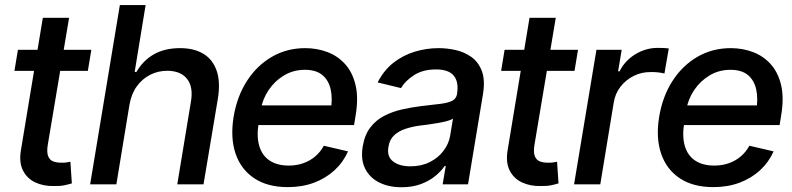

<svg xmlns="http://www.w3.org/2000/svg" viewBox="-20 -748 3213 779"><path d="M350.6 -545.9 336.4 -460.4H38.6L52.7 -545.9ZM153.8 -675.8H260.3L173.8 -160.2Q168.9 -129.9 175.5 -114Q182.1 -98.1 196.3 -93Q210.4 -87.9 228 -87.9Q241.2 -87.4 250.7 -89.1Q260.3 -90.8 265.6 -91.8L271.5 -3.9Q260.7 -0.5 242.7 3.4Q224.6 7.3 199.2 6.8Q157.2 7.8 123.5 -7.8Q89.8 -23.4 73.2 -56.4Q56.6 -89.4 64.9 -138.7Z M505.4 -323.7 452.1 0H345.7L466.3 -727.5H570.8L526.4 -456.1H533.7Q559.1 -501 603 -526.9Q647 -552.7 710.9 -552.7Q767.1 -552.7 805.2 -529.8Q843.3 -506.8 859.1 -460.9Q875 -415 863.8 -346.7L805.7 0H699.2L754.4 -334Q765.1 -394.5 739.3 -427.5Q713.4 -460.4 659.2 -460.9Q621.6 -460.9 589.4 -444.6Q557.1 -428.2 535.2 -397.9Q513.2 -367.7 505.4 -323.7Z M1147.5 11.2Q1065.9 11.2 1012 -24.4Q958 -60.1 936 -124Q914.1 -188 927.7 -273.4Q941.4 -356.4 981.7 -419.2Q1022 -481.9 1082.8 -517.3Q1143.6 -552.7 1218.3 -552.7Q1265.6 -552.7 1307.6 -537.1Q1349.6 -521.5 1379.9 -488.3Q1410.2 -455.1 1422.6 -402.8Q1435.1 -350.6 1422.4 -276.4L1416.5 -240.7H982.4L995.6 -320.3H1375.5L1321.3 -295.9Q1330.1 -346.7 1321.8 -384.5Q1313.5 -422.4 1287.8 -443.6Q1262.2 -464.8 1217.3 -464.8Q1170.4 -464.8 1132.6 -442.1Q1094.7 -419.4 1070.1 -382.8Q1045.4 -346.2 1038.1 -303.2L1029.3 -249Q1020.5 -193.4 1032.2 -154.8Q1043.9 -116.2 1074.5 -96.2Q1105 -76.2 1151.4 -76.2Q1183.1 -76.2 1210.2 -85.7Q1237.3 -95.2 1258.5 -113Q1279.8 -130.9 1293.9 -156.7L1392.1 -133.8Q1372.6 -89.8 1337.4 -57.4Q1302.2 -24.9 1254.2 -6.8Q1206.1 11.2 1147.5 11.2Z M1608.9 11.7Q1557.1 11.7 1518.6 -7.6Q1480 -26.9 1461.4 -64Q1442.9 -101.1 1451.7 -154.3Q1459.5 -200.7 1482.2 -230.5Q1504.9 -260.3 1538.1 -277.6Q1571.3 -294.9 1609.9 -303.7Q1648.4 -312.5 1688 -317.4Q1737.8 -322.8 1768.8 -326.9Q1799.8 -331.1 1815.4 -339.4Q1831.1 -347.7 1834.5 -366.7V-369.1Q1841.8 -415.5 1821 -440.9Q1800.3 -466.3 1749 -466.3Q1695.8 -466.3 1659.9 -443.1Q1624 -419.9 1606.9 -390.6L1512.2 -413.6Q1537.6 -463.4 1576.9 -493.9Q1616.2 -524.4 1663.6 -538.6Q1710.9 -552.7 1759.8 -552.7Q1792.5 -552.7 1827.6 -545.2Q1862.8 -537.6 1891.8 -517.3Q1920.9 -497.1 1935.1 -459.5Q1949.2 -421.9 1939 -362.3L1878.9 0H1775.9L1788.6 -74.7H1784.2Q1771 -54.7 1747.1 -34.7Q1723.1 -14.6 1688.7 -1.5Q1654.3 11.7 1608.9 11.7ZM1645.5 -73.2Q1689.9 -73.2 1724.1 -90.6Q1758.3 -107.9 1779.5 -136.2Q1800.8 -164.6 1806.2 -196.3L1817.9 -267.1Q1811 -261.7 1794.2 -257.1Q1777.3 -252.4 1756.3 -248.8Q1735.4 -245.1 1715.1 -242.4Q1694.8 -239.7 1682.1 -238.3Q1650.9 -233.9 1623.8 -224.9Q1596.7 -215.8 1578.6 -198.5Q1560.5 -181.2 1556.2 -152.8Q1548.8 -113.3 1574.5 -93.3Q1600.1 -73.2 1645.5 -73.2Z M2325.2 -545.9 2311 -460.4H2013.2L2027.3 -545.9ZM2128.4 -675.8H2234.9L2148.4 -160.2Q2143.6 -129.9 2150.1 -114Q2156.7 -98.1 2170.9 -93Q2185.1 -87.9 2202.6 -87.9Q2215.8 -87.4 2225.3 -89.1Q2234.9 -90.8 2240.2 -91.8L2246.1 -3.9Q2235.4 -0.5 2217.3 3.4Q2199.2 7.3 2173.8 6.8Q2131.8 7.8 2098.1 -7.8Q2064.5 -23.4 2047.9 -56.4Q2031.2 -89.4 2039.6 -138.7Z M2309.1 0 2399.9 -545.9H2502.4L2487.8 -458.5H2493.7Q2515.6 -502.4 2558.1 -528.1Q2600.6 -553.7 2648.4 -553.7Q2658.7 -553.7 2671.6 -553.2Q2684.6 -552.7 2693.4 -551.3L2675.8 -449.7Q2669.9 -451.7 2653.8 -453.9Q2637.7 -456.1 2621.1 -455.6Q2583.5 -456.1 2551.5 -440.2Q2519.5 -424.3 2497.8 -396.5Q2476.1 -368.7 2470.2 -332.5L2415.5 0Z M2874 11.2Q2792.5 11.2 2738.5 -24.4Q2684.6 -60.1 2662.6 -124Q2640.6 -188 2654.3 -273.4Q2668 -356.4 2708.3 -419.2Q2748.5 -481.9 2809.3 -517.3Q2870.1 -552.7 2944.8 -552.7Q2992.2 -552.7 3034.2 -537.1Q3076.2 -521.5 3106.4 -488.3Q3136.7 -455.1 3149.2 -402.8Q3161.6 -350.6 3148.9 -276.4L3143.1 -240.7H2709L2722.2 -320.3H3102.1L3047.9 -295.9Q3056.6 -346.7 3048.3 -384.5Q3040 -422.4 3014.4 -443.6Q2988.8 -464.8 2943.8 -464.8Q2897 -464.8 2859.1 -442.1Q2821.3 -419.4 2796.6 -382.8Q2772 -346.2 2764.6 -303.2L2755.9 -249Q2747.1 -193.4 2758.8 -154.8Q2770.5 -116.2 2801 -96.2Q2831.5 -76.2 2877.9 -76.2Q2909.7 -76.2 2936.8 -85.7Q2963.9 -95.2 2985.1 -113Q3006.3 -130.9 3020.5 -156.7L3118.7 -133.8Q3099.1 -89.8 3064 -57.4Q3028.8 -24.9 2980.7 -6.8Q2932.6 11.2 2874 11.2Z"/></svg>

Font: Inter Tight Medium
Style: Italic
Weight: 500
Italic angle: -9.39999°
Designer: Rasmus Andersson
Foundry: rsms
Version: Version 3.004